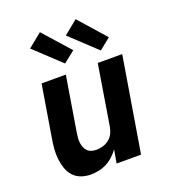

<svg xmlns="http://www.w3.org/2000/svg" viewBox="-141 -876 882 989"><g transform="rotate(-20 300.0 -381.5)"><path d="M188 8Q160 8 135 -1Q110 -10 93 -29Q76 -48 67.5 -73Q59 -98 56 -124.5Q53 -151 55 -178.5Q57 -206 62 -234L109 -520H242L192 -216Q190 -203 189 -189.5Q188 -176 190 -163Q192 -150 197 -138Q202 -126 211 -117.5Q220 -109 233 -105.5Q246 -102 259 -102Q277 -102 295 -107.5Q313 -113 328 -125Q343 -137 351.5 -154Q360 -171 363 -189L417 -520H551L465 0H331L344 -73Q330 -54 312.5 -38Q295 -22 274.5 -11.5Q254 -1 231.5 3.5Q209 8 188 8ZM454 -575 311 -709 387 -771 516 -625ZM258 -575 115 -709 191 -771 321 -625Z"/></g></svg>

Font: Iosevka SS04 XBd Ex Obl
Style: Regular
Weight: 800
Width: 7
Italic angle: -9°
Monospace: yes
Designer: Belleve Invis
Foundry: Belleve Invis
Version: Version 19.0.0; ttfautohint (v1.8.4)